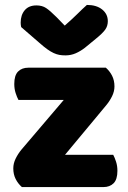

<svg xmlns="http://www.w3.org/2000/svg" viewBox="-20 -760 521 780"><path d="M69 0Q53 -14 43.5 -33Q34 -52 34 -76Q34 -96 43.5 -115.5Q53 -135 67 -152L239 -354H55Q49 -365 43.5 -382Q38 -399 38 -419Q38 -454 53.5 -469.5Q69 -485 95 -485H410Q426 -471 435.5 -452Q445 -433 445 -409Q445 -389 435.5 -369.5Q426 -350 412 -333L244 -131H440Q446 -120 451.5 -103Q457 -86 457 -66Q457 -31 441.5 -15.5Q426 0 400 0ZM243 -656Q276 -685 295 -704Q314 -723 333 -740Q372 -740 395 -721.5Q418 -703 418 -674Q418 -654 407 -639Q396 -624 370 -603L325 -566Q307 -552 287.5 -543.5Q268 -535 246 -535Q232 -535 221 -537Q210 -539 198 -544.5Q186 -550 172 -560Q158 -570 140 -586L66 -650Q65 -655 64.5 -659Q64 -663 64 -668Q64 -699 80.5 -718.5Q97 -738 128 -738Q151 -738 167 -727.5Q183 -717 209 -691Z"/></svg>

Font: Baloo Thambi
Style: Regular
Weight: 400
Designer: Aadarsh Rajan and Ek Type
Foundry: Ek Type
Version: Version 1.100;PS 1.000;hotconv 1.0.88;makeotf.lib2.5.647800;